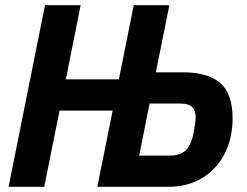

<svg xmlns="http://www.w3.org/2000/svg" viewBox="-20 -718 948 738"><path d="M13 0 153 -698H290L233 -413H437L494 -698H631L579 -440H684Q779 -440 826.5 -399Q874 -358 874 -263Q874 -247 872.5 -231Q871 -215 868 -200Q857 -141 824 -95.5Q791 -50 741 -25Q691 0 628 0H354L413 -293H209L150 0ZM515 -120H634Q671 -120 692 -138.5Q713 -157 722 -198Q728 -227 730 -242Q732 -257 732 -267Q732 -293 718.5 -306.5Q705 -320 673 -320H555Z"/></svg>

Font: IBM Plex Sans Condensed
Style: Bold Italic
Weight: 700
Width: 3
Italic angle: -11.31°
Designer: Mike Abbink, Paul van der Laan, Pieter van Rosmalen
Foundry: Bold Monday
Version: Version 3.201